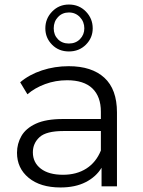

<svg xmlns="http://www.w3.org/2000/svg" viewBox="-20 -822 630 847"><path d="M428 0V-82Q404 -42 358 -18.5Q312 5 247 5Q158 5 106.5 -37.5Q55 -80 55 -148Q55 -188 74.5 -222Q94 -256 138.5 -276.5Q183 -297 258 -297H425V-329Q425 -396 387.5 -432Q350 -468 276 -468Q225 -468 179 -451Q133 -434 101 -406L69 -459Q109 -493 165 -511.5Q221 -530 283 -530Q385 -530 440.5 -479Q496 -428 496 -326V0ZM425 -158V-244H260Q184 -244 154.5 -217Q125 -190 125 -150Q125 -105 160 -78Q195 -51 258 -51Q318 -51 361 -78.5Q404 -106 425 -158ZM284 -595Q239 -595 209.5 -625Q180 -655 180 -697Q180 -740 210 -771Q240 -802 284 -802Q329 -802 359 -771Q389 -740 389 -697Q389 -655 359 -625Q329 -595 284 -595ZM284 -630Q314 -630 333 -649.5Q352 -669 352 -697Q352 -726 332.5 -746.5Q313 -767 284 -767Q255 -767 236 -747Q217 -727 217 -697Q217 -668 235.5 -649Q254 -630 284 -630Z"/></svg>

Font: Montserrat
Style: Regular
Weight: 400
Designer: Julieta Ulanovsky
Foundry: Julieta Ulanovsky
Version: Version 9.000; ttfautohint (v1.8.4.7-5d5b)